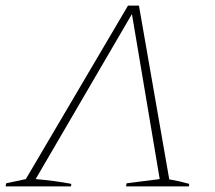

<svg xmlns="http://www.w3.org/2000/svg" viewBox="-41 -664 766 684"><path d="M454 -644 562 -25Q598 -19 633 -9L632 0H408L410 -11L528 -26L429 -614L86 -26Q156 -20 213 -9L212 0H-21L-19 -11L51 -26L415 -644Z"/></svg>

Font: Piazzolla Thin
Style: Italic
Weight: 100
Italic angle: -11.3°
Designer: Juan Pablo del Peral
Foundry: Huerta Tipografica
Version: Version 1.330